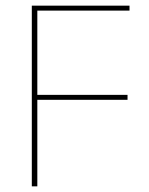

<svg xmlns="http://www.w3.org/2000/svg" viewBox="-20 -659 527 679"><path d="M92.5 0V-639H112V0ZM102.5 -306V-323.5H431V-306ZM98 -621.5V-639H438V-621.5Z"/></svg>

Font: Anek Latin Thin
Style: Regular
Weight: 250
Designer: Yesha Goshar
Foundry: Ek Type
Version: Version 1.003